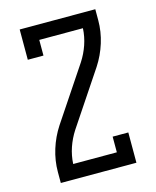

<svg xmlns="http://www.w3.org/2000/svg" viewBox="-111 -812 722 888"><g transform="rotate(-15 250.0 -367.5)"><path d="M69 0V-53Q69 -107 85.5 -160Q102 -213 132 -259L303 -515Q325 -549 338 -587Q351 -625 353 -665H144V-590H69V-735H431V-682Q431 -628 414.5 -575Q398 -522 368 -476L197 -220Q175 -186 162 -148Q149 -110 147 -70H356V-145H431V0Z"/></g></svg>

Font: Iosevka Curly Slab
Style: Regular
Weight: 400
Monospace: yes
Designer: Belleve Invis
Foundry: Belleve Invis
Version: Version 22.1.2; ttfautohint (v1.8.4)